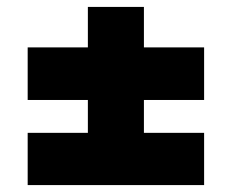

<svg xmlns="http://www.w3.org/2000/svg" viewBox="-20 -646 669 555"><path d="M396 -357V-262H570V-111H60V-262H234V-357H60V-509H234V-626H396V-509H570V-357Z"/></svg>

Font: Poppins A&M
Style: Bold-A&M
Weight: 700
Designer: Ninad Kale (Devanagari), Jonny Pinhorn (Latin)
Foundry: Indian Type Foundry
Version: 4.004